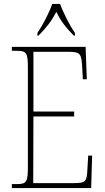

<svg xmlns="http://www.w3.org/2000/svg" viewBox="-20 -951 530 971"><path d="M169 -784V-771H175C216 -813 239 -842 265 -891C289 -842 312 -813 353 -771H359V-784C333 -822 300 -886 284 -931H244C229 -886 195 -822 169 -784ZM40 0H441L446 -164H426L422 -94C419 -35 415 -25 354 -25H148L149 -362H355V-387H149V-689H325C388 -689 392 -680 396 -606L399 -550H419L413 -714H40V-694H65C115 -694 121 -683 121 -606V-108C121 -31 115 -20 65 -20H40Z"/></svg>

Font: Noto Serif Myanmar Condensed Thin
Style: Regular
Weight: 100
Width: 3
Designer: Ben Mitchell and the Monotype Design Team
Foundry: Monotype Imaging Inc.
Version: Version 2.106